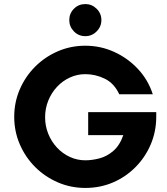

<svg xmlns="http://www.w3.org/2000/svg" viewBox="-20 -915 824 945"><path d="M400 10Q328 10 264.5 -17.5Q201 -45 153 -93Q105 -141 77.5 -204.5Q50 -268 50 -340Q50 -412 77.5 -475.5Q105 -539 153 -587Q201 -635 264.5 -662.5Q328 -690 400 -690Q475 -690 542 -659.5Q609 -629 659 -575.5Q709 -522 732 -451H567Q542 -505 496 -527.5Q450 -550 400 -550Q360 -550 324 -533.5Q288 -517 260.5 -487.5Q233 -458 217.5 -419.5Q202 -381 202 -338Q202 -295 217.5 -256.5Q233 -218 260.5 -188.5Q288 -159 324 -142.5Q360 -126 400 -126Q433 -126 469.5 -135.5Q506 -145 537.5 -172Q569 -199 587 -250H414V-363H749V-340Q749 -268 722 -204.5Q695 -141 647 -92.5Q599 -44 536 -17Q473 10 400 10ZM400 -737Q366.6 -737 343.8 -760.5Q321 -784 321 -816Q321 -849 343.9 -872Q366.8 -895 400.3 -895Q432 -895 455.5 -872Q479 -849 479 -816Q479 -784 455.7 -760.5Q432.3 -737 400 -737Z"/></svg>

Font: Teachers
Style: Regular
Weight: 400
Designer: Alfredo Marco Pradil, Chank Diesel
Version: Version 1.001